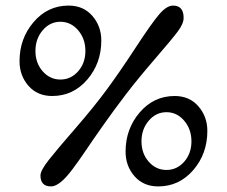

<svg xmlns="http://www.w3.org/2000/svg" viewBox="-20 -662 813 688"><path d="M50 -443Q50 -524 100.5 -583Q151 -642 226 -642Q279 -642 311 -605Q343 -568 343 -517Q343 -435 292.5 -376.5Q242 -318 167 -318Q114 -318 82 -354.5Q50 -391 50 -443ZM196.5 -377Q234 -377 260 -406.5Q286 -436 286 -479.5Q286 -523 260 -553.5Q234 -584 196.5 -584Q159 -584 133 -553.5Q107 -523 107 -479.5Q107 -436 133 -406.5Q159 -377 196.5 -377ZM430 -119Q430 -200 480.5 -259Q531 -318 606 -318Q659 -318 691 -281Q723 -244 723 -193Q723 -111 672.5 -52.5Q622 6 547 6Q494 6 462 -30.5Q430 -67 430 -119ZM576.5 -53Q614 -53 640 -82.5Q666 -112 666 -155.5Q666 -199 640 -229.5Q614 -260 576.5 -260Q539 -260 513 -229.5Q487 -199 487 -155.5Q487 -112 513 -82.5Q539 -53 576.5 -53ZM638 -598Q638 -577 616.5 -548.5Q595 -520 534.5 -450Q474 -380 430.5 -323Q387 -266 349 -212Q311 -158 287.5 -123Q264 -88 240 -56Q194 6 163 6Q125 6 125 -33Q125 -51 154.5 -88.5Q184 -126 250.5 -202.5Q317 -279 364 -343Q411 -407 466.5 -492Q522 -577 549.5 -609.5Q577 -642 600 -642Q638 -642 638 -598Z"/></svg>

Font: Macondo
Style: Regular
Weight: 400
Version: Version 2.001